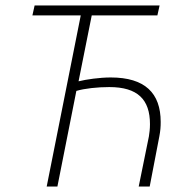

<svg xmlns="http://www.w3.org/2000/svg" viewBox="-20 -679 677 699"><path d="M150 0H189L258 -348C288 -357 335 -362 378 -362C481 -362 526 -317 526 -227C526 -210 524 -194 522 -182L485 0H525L560 -182C564 -203 565 -217 565 -235C565 -340 508 -397 383 -397C343 -397 294 -390 266 -383L314 -623H553L561 -659H106L98 -623H274Z"/></svg>

Font: Source Sans Pro Light
Style: Italic
Weight: 300
Italic angle: -11°
Designer: Paul D. Hunt
Foundry: Adobe Systems Incorporated
Version: Version 3.006;hotconv 1.0.111;makeotfexe 2.5.65597